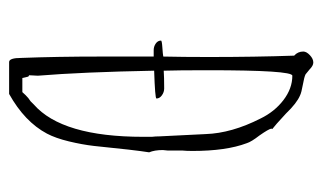

<svg xmlns="http://www.w3.org/2000/svg" viewBox="-163 -539 707 421"><g transform="rotate(90 190.5 -328.5)"><path d="M314 -302Q309 -271 300 -181Q297 -155 290 -126Q283 -97 273 -78Q247 -29 186 5H116Q107 5 107 -22Q104 -100 104 -196V-312H90Q82 -312 75.5 -316.5Q69 -321 69 -328Q69 -330 84 -331Q99 -332 104 -333Q105 -376 105 -432Q105 -536 102 -620Q93 -628 93 -640Q93 -647 101 -654.5Q109 -662 117 -662Q124 -662 132 -654L143 -645Q149 -642 166 -639Q183 -636 189 -633Q206 -626 229 -602Q256 -577 263 -572L262 -570Q263 -564 277 -544Q291 -526 294 -516Q311 -471 311 -397Q311 -384 310 -374V-350V-342L309 -332Q309 -314 314 -302ZM280 -308Q279 -316 279 -325L274 -426Q272 -483 240 -546Q225 -577 199.5 -596.5Q174 -616 146 -616Q134 -616 134 -431Q134 -365 135 -334Q149 -335 174 -335Q182 -335 189 -330Q196 -325 196 -318Q196 -315 135 -313Q138 -155 146 -58L145 -39L148 -37L151 -24H182Q189 -32 195 -37Q195 -37 202 -42L209 -49Q280 -111 280 -289Z"/></g></svg>

Font: Amatic SC
Style: Regular
Weight: 400
Designer: Multiple Designers
Foundry: Vernon Adams
Version: Version 2.505